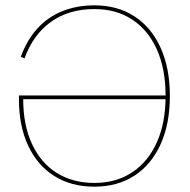

<svg xmlns="http://www.w3.org/2000/svg" viewBox="-20 -690 713 720"><path d="M334 10Q247 10 183.5 -30Q120 -70 85.5 -144Q51 -218 51 -318Q51 -322 51 -325Q51 -328 51 -332H601V-318H59L67 -325Q67 -324 67 -322.5Q67 -321 67 -319Q67 -221 100 -150Q133 -79 193 -41.5Q253 -4 334 -4Q416 -4 476 -44Q536 -84 568.5 -157Q601 -230 601 -330Q601 -431 568.5 -504Q536 -577 476 -616.5Q416 -656 334 -656Q238 -656 171 -608Q104 -560 72 -471L58 -477Q81 -540 120 -583Q159 -626 213.5 -648Q268 -670 334 -670Q421 -670 484.5 -628.5Q548 -587 582.5 -510.5Q617 -434 617 -330Q617 -226 582.5 -149.5Q548 -73 484.5 -31.5Q421 10 334 10Z"/></svg>

Font: Work Sans Thin
Style: Regular
Weight: 250
Designer: Wei Huang
Foundry: Wei Huang
Version: Version 2.012